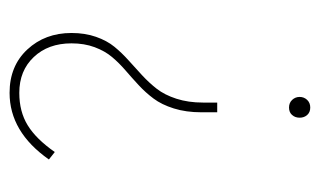

<svg xmlns="http://www.w3.org/2000/svg" viewBox="-158 -336 690 415"><g transform="rotate(90 187.5 -128.0)"><path d="M228 -413.8Q222.2 -407.2 211.9 -407.2Q201.7 -407.2 195.3 -414.1Q189 -420.9 189 -430.2Q189 -439.5 195.3 -446.3Q201.7 -453.1 211.9 -453.1Q222.2 -453.1 228 -446.5Q233.9 -439.9 233.9 -430.2Q233.9 -420.4 228 -413.8ZM180.2 196.8Q122.1 196.8 86.4 158.4Q50.8 120.1 50.8 63Q50.8 33.7 59.1 10Q67.4 -13.7 80.6 -29.8Q93.8 -45.9 109.9 -60.3Q126 -74.7 142.1 -89.6Q158.2 -104.5 171.4 -121.3Q184.6 -138.2 192.9 -163.8Q201.2 -189.5 201.2 -221.2V-252H222.2V-217.8Q222.2 -184.6 213.9 -158.2Q205.6 -131.8 192.6 -114.5Q179.7 -97.2 163.6 -82.3Q147.5 -67.4 131.6 -53.7Q115.7 -40 102.8 -24.7Q89.8 -9.3 81.5 12.9Q73.2 35.2 73.2 63Q73.2 113.3 102.8 144.5Q132.3 175.8 180.2 175.8Q220.7 175.8 250.2 157.7Q279.8 139.6 308.1 99.1L324.2 111.8Q264.6 196.8 180.2 196.8Z"/></g></svg>

Font: Fira Sans Compressed Thin
Style: Regular
Weight: 100
Width: 1
Designer: Carrois Corporate & Edenspiekermann AG
Foundry: Carrois Corporate GbR & Edenspiekermann AG
Version: Version 4.203;PS 004.203;hotconv 1.0.88;makeotf.lib2.5.64775